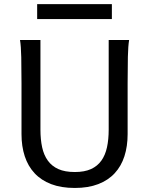

<svg xmlns="http://www.w3.org/2000/svg" viewBox="-20 -909 743 941"><path d="M612.8 -712.9Q607.9 -683.6 606.7 -630.1Q605.5 -576.7 605.5 -500.5V-251.5Q605.5 -191.9 589.8 -143.3Q574.2 -94.7 542.2 -60.1Q510.3 -25.4 461.4 -6.6Q412.6 12.2 346.7 12.2Q279.8 12.2 230.7 -6.6Q181.6 -25.4 149.4 -60.1Q117.2 -94.7 101.3 -143.3Q85.4 -191.9 85.4 -251.5V-500.5Q85.4 -572.8 84.2 -628.2Q83 -683.6 78.1 -712.9H178.2V-273.4Q178.2 -225.6 186.5 -187.3Q194.8 -148.9 214.4 -121.8Q233.9 -94.7 266.1 -80.3Q298.3 -65.9 346.7 -65.9Q394 -65.9 425.8 -80.3Q457.5 -94.7 476.8 -121.8Q496.1 -148.9 504.4 -187.3Q512.7 -225.6 512.7 -273.4V-712.9ZM162.1 -888.7H528.3V-815.4H162.1Z"/></svg>

Font: Andika New Basic
Style: Regular
Weight: 400
Designer: Victor Gaultney, Annie Olsen, Julie Remington, Don Collingsworth, Eric Hays
Foundry: SIL International
Version: Version 5.500; ttfautohint (v1.8.3)